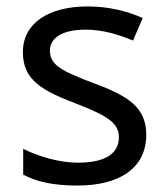

<svg xmlns="http://www.w3.org/2000/svg" viewBox="-20 -566 519 596"><path d="M434 -148C434 -234 375 -269 273 -307C170 -346 135 -364 135 -409C135 -449 174 -474 246 -474C298 -474 348 -459 393 -440L423 -510C373 -532 317 -546 252 -546C132 -546 51 -495 51 -404C51 -316 113 -284 217 -244C322 -204 349 -180 349 -140C349 -92 311 -61 222 -61C159 -61 94 -83 52 -104V-24C93 -2 145 10 220 10C351 10 434 -44 434 -148Z"/></svg>

Font: Noto Sans Gujarati UI
Style: Regular
Weight: 400
Designer: Jelle Bosma - Monotype Design Team, Universal Thirst
Foundry: Monotype Imaging Inc.
Version: Version 2.106